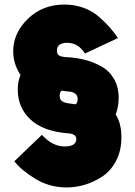

<svg xmlns="http://www.w3.org/2000/svg" viewBox="-20 -735 591 843"><path d="M513 -132Q513 -73 489.5 -28.5Q466 16 428.5 40.5Q391 65 351.5 76.5Q312 88 273 88Q197 88 135 50Q73 12 43 -27L164 -143Q210 -92 264 -92Q315 -92 315 -125Q315 -148 275 -150Q168 -159 113 -211Q58 -263 58 -341Q58 -359 60.5 -373Q63 -387 66.5 -395.5Q70 -404 70 -406Q38 -454 38 -510Q38 -590 102.5 -652.5Q167 -715 263 -715Q308 -715 347.5 -700.5Q387 -686 417 -659Q447 -632 463 -613.5Q479 -595 498 -568L353 -500Q324 -547 275 -547Q230 -547 230 -513Q230 -496 241 -490.5Q252 -485 273 -484Q315 -482 352.5 -472.5Q390 -463 425 -443.5Q460 -424 480.5 -388.5Q501 -353 501 -306Q501 -267 488 -232Q513 -194 513 -132ZM312 -277Q321 -284 321 -300Q321 -317 308.5 -325Q296 -333 281 -333L251 -337Q242 -330 242 -314Q242 -297 253.5 -290Q265 -283 286.5 -280.5Q308 -278 312 -277Z"/></svg>

Font: Raleway-v4020 Black
Style: Regular
Weight: 900
Designer: Matt McInerney, Pablo Impallari, Rodrigo Fuenzalida
Foundry: Matt McInerney, Pablo Impallari, Rodrigo Fuenzalida
Version: Version 4.020;PS 004.020;hotconv 1.0.88;makeotf.lib2.5.64775